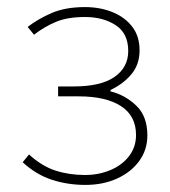

<svg xmlns="http://www.w3.org/2000/svg" viewBox="-20 -510 480 542"><path d="M221 12Q171 12 126.5 -2.5Q82 -17 44 -52L62 -74Q98 -41 136.5 -28.5Q175 -16 220 -16Q259 -16 292 -30Q325 -44 344.5 -69.5Q364 -95 364 -129Q364 -183 321.5 -210.5Q279 -238 202 -238H144V-266H188Q265 -266 303.5 -293Q342 -320 342 -366Q342 -416 306.5 -439Q271 -462 220 -462Q171 -462 138.5 -448.5Q106 -435 76 -412L58 -434Q88 -457 126.5 -473.5Q165 -490 220 -490Q262 -490 297 -476Q332 -462 353 -435Q374 -408 374 -368Q374 -328 351 -300.5Q328 -273 292 -256V-252Q333 -242 364.5 -212Q396 -182 396 -128Q396 -87 373 -55.5Q350 -24 310.5 -6Q271 12 221 12Z"/></svg>

Font: Source Sans 3 Variable
Style: Regular
Weight: 200
Designer: Paul D. Hunt
Foundry: Adobe Systems Incorporated
Version: Version 3.026